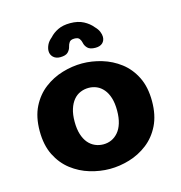

<svg xmlns="http://www.w3.org/2000/svg" viewBox="-103 -772 825 876"><g transform="rotate(-15 309.5 -334.0)"><path d="M310.5 10.5Q264 10.5 217 -3.5Q170 -17.5 131 -47.5Q92 -77.5 68.2 -125Q44.5 -172.5 44.5 -239Q44.5 -305.5 68.2 -352.8Q92 -400 131 -429.8Q170 -459.5 217 -473.5Q264 -487.5 310.5 -487.5Q356.5 -487.5 403.2 -473.5Q450 -459.5 489 -429.8Q528 -400 551.5 -352.8Q575 -305.5 575 -239Q575 -172.5 551.5 -125Q528 -77.5 489 -47.5Q450 -17.5 403.2 -3.5Q356.5 10.5 310.5 10.5ZM310.5 -105.5Q331 -105.5 348.8 -113.5Q366.5 -121.5 380.5 -137.8Q394.5 -154 402.2 -179.2Q410 -204.5 410 -239Q410 -273.5 402.2 -298.5Q394.5 -323.5 380.5 -340Q366.5 -356.5 348.8 -364.2Q331 -372 310.5 -372Q290 -372 271.5 -364.2Q253 -356.5 239.2 -340Q225.5 -323.5 217.5 -298.5Q209.5 -273.5 209.5 -239Q209.5 -204.5 217.5 -179.2Q225.5 -154 239.2 -137.8Q253 -121.5 271.5 -113.5Q290 -105.5 310.5 -105.5ZM389.5 -540.5Q363.5 -540.5 352.2 -552Q341 -563.5 338.5 -577.5Q336.5 -588 330.2 -597Q324 -606 306.5 -606Q289 -606 282.5 -596.8Q276 -587.5 274 -577.5Q271 -563 260 -551.8Q249 -540.5 222.5 -540.5Q202.5 -540.5 190.2 -552.2Q178 -564 178 -581.5Q178 -594.5 185 -609.8Q192 -625 208.5 -638.5Q224 -656 247.8 -667.5Q271.5 -679 305.5 -679Q343 -679 368.8 -665.2Q394.5 -651.5 410 -632Q423.5 -618.5 429 -605Q434.5 -591.5 434.5 -580.5Q434.5 -562.5 422.8 -551.5Q411 -540.5 389.5 -540.5Z"/></g></svg>

Font: Sono Monospace
Style: Bold
Weight: 700
Designer: Tyler Finck
Foundry: Tyler Finck
Version: Version 2.112